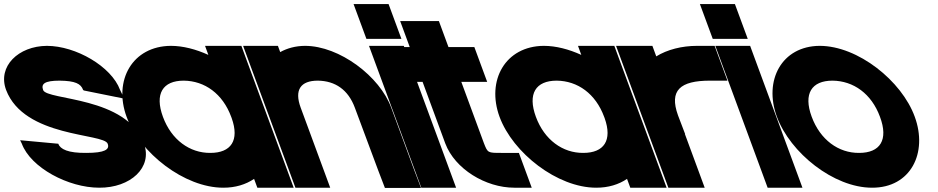

<svg xmlns="http://www.w3.org/2000/svg" viewBox="-191 -852 4584 938"><path d="M395.4 -413 416.3 -370 218.4 -410 214.9 -413C203.9 -443 176.9 -457 100.6 -458C25.8 -458 8.8 -442 19.8 -412C38.6 -361 428.9 -382 512.4 -150C555.2 -34 446.8 66 293.5 65C142.8 65 -41.2 -33 -84.4 -150L-92.6 -167L91.1 -150H93.4C103.4 -123 141.4 -104 230.8 -105C321.6 -105 345.3 -122 335.3 -149L334.9 -150C315.8 -202 -73.1 -179 -161.4 -413C-203.8 -528 -100.9 -627 37.9 -628C179.4 -628 353.4 -527 395.4 -413Z M427.6 -281C362 -459 455.7 -627 643.9 -628C702.6 -628 765.8 -611.6 826.9 -583.8L810.7 -628H988.2L1019.5 -543L1114.8 -284.5L1116.1 -281L1212.4 -20L1243.7 65H1066.2L1050.3 21.9C1009.8 49.3 958.7 65.3 899.5 65C709.7 65 492.5 -105 427.6 -281ZM605.1 -281C646.4 -169 735.9 -104 836.8 -105C937.4 -105 980 -165.8 940.8 -275.2L938.6 -281C897 -394 809.3 -457 706.6 -458C604.2 -458 563.5 -394 605.1 -281Z M1177.9 -597.5C1212.3 -616.6 1253.3 -627.7 1298.9 -628C1468 -628 1665.1 -478 1720.2 -326L1833 -20L1865.7 66H1689.4L1656.9 -19L1542.5 -326C1510.4 -413 1447.1 -457 1361.6 -458C1277.6 -458 1245.9 -413 1278 -326L1309.4 -241L1390.9 -20L1422.2 65H1252.2L1220.9 -20L1139.4 -241L1108 -326L1028 -543L996.7 -628H1166.7Z M1684.1 -662H1599.1L1536.4 -832H1621.4H1622.4H1707.4L1770.1 -662H1685.1ZM1643 -543 1611.7 -628H1781.7L1813 -543L2005.9 -20L2037.2 65H1867.2L1835.9 -20Z M2062.7 -452 2173.3 -152C2191.8 -105 2191.8 -105 2259 -105H2344L2406.7 65H2321.7C2180.9 65 2031.2 -27 1984.5 -151L1984.1 -152L1873.5 -452H1795.5L1732.8 -622H1810.8L1795.3 -664L1764 -749H1953.2L1984.5 -664L2000 -622H2041.4H2126.4L2189.1 -452H2104.1Z M2249.6 -281C2184 -459 2277.7 -627 2465.9 -628C2524.6 -628 2587.8 -611.6 2648.9 -583.8L2632.7 -628H2810.2L2841.5 -543L2936.8 -284.5L2938.1 -281L3034.4 -20L3065.7 65H2888.2L2872.3 21.9C2831.8 49.3 2780.7 65.3 2721.5 65C2531.7 65 2314.5 -105 2249.6 -281ZM2427.1 -281C2468.4 -169 2557.9 -104 2658.8 -105C2759.4 -105 2802 -165.8 2762.8 -275.2L2760.6 -281C2719 -394 2631.3 -457 2528.6 -458C2426.2 -458 2385.5 -394 2427.1 -281Z M3015.1 -576.6C3069 -609.8 3140 -628 3215.2 -628H3300.2L3362.8 -458H3277.8C3131.4 -458 3077.5 -410.5 3121.2 -288.9L3123.4 -283L3156.2 -197H3155.1L3220.4 -20L3251.7 65H3074.2L3042.9 -20L2946.6 -281C2946.2 -282.2 2945.7 -283.4 2945.3 -284.6L2850 -543L2818.7 -628H2996.2Z M3376.1 -662H3291.1L3228.4 -832H3313.4H3314.4H3399.4L3462.1 -662H3377.1ZM3335 -543 3303.7 -628H3473.7L3505 -543L3697.9 -20L3729.2 65H3559.2L3527.9 -20Z M3604.3 -282C3539 -459 3628 -627 3813.4 -628C4000.2 -628 4214.2 -457 4277.8 -282C4343 -105 4258.1 66 4069 65C3882.2 65 3669.5 -105 3604.3 -282ZM3774.3 -282C3815.9 -169 3905.4 -104 4006.3 -105C4108.6 -105 4150.8 -168 4107.8 -282C4066.5 -394 3978.8 -457 3876.1 -458C3773.8 -458 3733 -394 3774.3 -282Z"/></svg>

Font: Nordica Plus
Style: NordicaClassicBkExtOpObl
Weight: 900
Version: Version 1.01